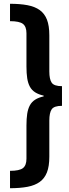

<svg xmlns="http://www.w3.org/2000/svg" viewBox="-20 -858 365 1016"><path d="M308 -298Q266 -298 253.5 -279.5Q241 -261 241 -220V-29Q241 22 228.5 54Q216 86 190.5 104.5Q165 123 125.5 130.5Q86 138 33 138V46Q83 46 101.5 31.5Q120 17 120 -18V-194Q120 -230 124 -256Q128 -282 138 -300.5Q148 -319 166 -330.5Q184 -342 211 -348V-352Q184 -358 166 -369.5Q148 -381 138 -399.5Q128 -418 124 -444Q120 -470 120 -506V-682Q120 -717 101.5 -731.5Q83 -746 33 -746V-838Q86 -838 125.5 -830.5Q165 -823 190.5 -804.5Q216 -786 228.5 -754Q241 -722 241 -671V-480Q241 -439 253.5 -420.5Q266 -402 308 -402Z"/></svg>

Font: Qnwhxotralxmqkhsjrfbfhwcoqn
Style: Regular
Weight: 500
Designer: Carrois Corporate & Edenspiekermann
Foundry: Carrois Corporate GbR & Edenspiekermann AG
Version: Version 2.001